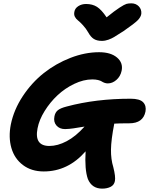

<svg xmlns="http://www.w3.org/2000/svg" viewBox="-20 -1020 894 1151"><path d="M767.1 -1000Q794.9 -1000 812.3 -981.7Q829.6 -963.4 827.1 -937Q824.7 -918.5 806.2 -899.2Q787.6 -879.9 721.2 -834Q679.2 -807.1 664.3 -798.1Q649.4 -789.1 629.9 -782Q610.4 -774.9 590.8 -774.9Q561 -774.9 542.5 -786.6Q523.9 -798.3 509.8 -824.2Q495.6 -849.1 477.3 -868.9Q459 -888.7 447.3 -897.7Q435.5 -906.7 429 -919.4Q422.4 -932.1 425.8 -949.2Q429.2 -970.2 449.5 -983.2Q469.7 -996.1 496.1 -996.1Q534.2 -996.1 561.3 -979Q588.4 -961.9 619.1 -916Q667 -955.1 696.5 -974.1Q726.1 -993.2 738 -996.6Q750 -1000 767.1 -1000ZM370.1 -246.1Q336.9 -246.1 318.4 -267.6Q299.8 -289.1 306.2 -321.8Q310.5 -345.7 326.4 -358.9Q342.3 -372.1 380.9 -381.8Q554.7 -428.2 763.2 -428.2Q817.9 -428.2 838.1 -407Q858.4 -385.7 852.1 -351.1Q837.9 -280.8 754.9 -280.8Q692.9 -280.8 665 -278.8Q646 -181.6 645.3 -123.5Q644.5 -65.4 659.2 -18.1Q673.8 39.6 668.9 64.9Q664.1 89.8 642.6 100.3Q621.1 110.8 592.8 110.8Q530.8 110.8 506.8 53.2Q486.8 -3.9 493.2 -112.8Q387.7 7.8 242.2 7.8Q168.5 7.8 117.7 -30.5Q66.9 -68.8 48.3 -132.8Q29.8 -196.8 44.9 -273.9Q63 -362.3 116.5 -443.4Q169.9 -524.4 242.4 -581.8Q314.9 -639.2 402.3 -673.1Q489.7 -707 574.2 -707Q644 -707 681.6 -675Q719.2 -643.1 709 -595.2Q701.7 -561.5 677.7 -540.8Q653.8 -520 626 -520Q615.7 -520 606 -523.7Q596.2 -527.3 589.4 -532Q582.5 -536.6 567.6 -540.3Q552.7 -543.9 533.2 -543.9Q481 -543.9 425.3 -517.3Q369.6 -490.7 325 -449Q280.3 -407.2 247.6 -354.5Q214.8 -301.8 205.1 -251Q184.1 -145 275.9 -145Q325.7 -145 379.9 -173.6Q434.1 -202.1 486.8 -261.2Q477.1 -259.8 453.4 -255.9Q429.7 -252 419.9 -250.5Q410.2 -249 395.5 -247.6Q380.9 -246.1 370.1 -246.1Z"/></svg>

Font: Shantell Sans Irregular
Style: Bold Italic
Weight: 700
Italic angle: -11.31°
Designer: Stephen Nixon, Anya Danilova, Shantell Martin
Foundry: Arrow Type
Version: Version 1.006;[9816181b4]